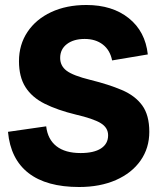

<svg xmlns="http://www.w3.org/2000/svg" viewBox="-20 -740 639 769"><path d="M297 9Q166 9 94 -47Q22 -103 12 -212L165 -234Q171 -182 206 -154.5Q241 -127 303 -127Q356 -127 384.5 -145.5Q413 -164 413 -198Q413 -229 383 -247Q353 -265 284 -281Q210 -299 159 -324.5Q108 -350 82 -391Q56 -432 56 -495Q56 -561 90 -612Q124 -663 185 -691.5Q246 -720 326 -720Q430 -720 496 -667Q562 -614 572 -522L429 -498Q421 -539 392 -561.5Q363 -584 319 -584Q275 -584 248 -563.5Q221 -543 221 -508Q221 -476 247 -456.5Q273 -437 342 -420Q415 -402 468 -379.5Q521 -357 549.5 -318Q578 -279 578 -212Q578 -147 543 -97Q508 -47 444.5 -19Q381 9 297 9Z"/></svg>

Font: Livvic
Style: Bold
Weight: 700
Designer: Jacques Le Bailly, Baron von Fonthausen
Version: Version 1.001; ttfautohint (v1.8.2)